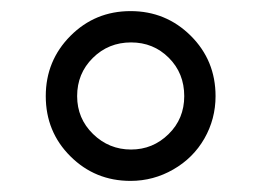

<svg xmlns="http://www.w3.org/2000/svg" viewBox="-20 -744 468 344"><path d="M62 -571.8Q62 -635.3 106.2 -679.7Q150.4 -724.1 213.9 -724.1Q277.3 -724.1 321.8 -679.9Q366.2 -635.7 366.2 -571.8Q366.2 -530.8 346.2 -495.8Q326.2 -460.9 290.5 -440.4Q254.9 -419.9 213.9 -419.9Q150.4 -419.9 106.2 -463.9Q62 -507.8 62 -571.8ZM118.2 -571.8Q118.2 -531.7 146.7 -503.9Q175.3 -476.1 214.8 -476.1Q253.9 -476.1 282 -503.7Q310.1 -531.2 310.1 -571.8Q310.1 -612.8 282.5 -640.4Q254.9 -668 214.8 -668Q174.3 -668 146.2 -640.1Q118.2 -612.3 118.2 -571.8Z"/></svg>

Font: CAA NEO Sans
Style: Regular
Weight: 400
Version: Version 1.10